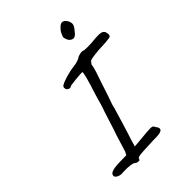

<svg xmlns="http://www.w3.org/2000/svg" viewBox="-250 -954 1102 1102"><g transform="rotate(-45 301.5 -403.0)"><path d="M101 16 92 17Q73 17 59 8Q45 -1 48 -12Q50 -38 131 -39L184 -40L194 -60Q202 -83 217 -134Q222 -153 238 -198Q269 -294 271 -302Q276 -314 287 -350Q298 -386 304 -409Q351 -554 342 -556Q332 -557 287.5 -552.5Q243 -548 238 -545Q235 -541 228 -541Q222 -541 215 -545.5Q208 -550 206 -556Q205 -560 205 -567Q205 -574 211 -578Q222 -587 259.5 -598.5Q297 -610 332 -614Q349 -616 366.5 -621.5Q384 -627 393 -635Q414 -642 428 -641Q435 -636 462 -636Q485 -636 497 -637Q533 -641 558 -641Q577 -641 585.5 -637Q594 -633 599 -624Q603 -608 603 -603Q603 -584 581 -585Q564 -581 499 -579Q428 -573 423 -565Q418 -560 415.5 -556Q413 -552 410 -548Q411 -544 405.5 -522.5Q400 -501 392 -479L374 -426Q346 -339 338 -319Q331 -302 328 -284Q311 -225 300 -190.5Q289 -156 283 -135Q264 -79 254 -41L311 -46Q370 -52 388 -52Q402 -52 407.5 -49Q413 -46 416 -37Q428 -22 428 -12Q428 0 409 5Q390 10 350 9Q304 11 273.5 12.5Q243 14 232.5 17Q222 20 220 27Q220 35 211 35Q201 35 192 31Q179 13 101 16ZM407 -777Q416 -808 434 -824Q436 -826 440.5 -830.5Q445 -835 448 -836Q456 -841 462 -841Q479 -841 493 -817Q499 -804 499 -794Q499 -785 494 -775.5Q489 -766 476 -751Q459 -728 444 -728Q434 -728 422 -738Q415 -744 410 -758Q405 -772 407 -777Z"/></g></svg>

Font: Caveat
Style: Regular
Weight: 400
Designer: Pablo Impallari
Foundry: Pablo Impallari
Version: Version 1.500; ttfautohint (v1.6)